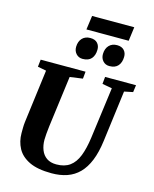

<svg xmlns="http://www.w3.org/2000/svg" viewBox="-160 -1238 1083 1352"><g transform="rotate(15 382.0 -562.0)"><path d="M694 -678 646 -306Q635 -220 610.5 -159.8Q586 -99.5 548.8 -62Q511.5 -24.5 461.5 -7.2Q411.5 10 349.5 10Q247 10 186.5 -19.2Q126 -48.5 99.2 -98.2Q72.5 -148 72.5 -209Q72.5 -228 72.8 -248.2Q73 -268.5 75.5 -290L125.5 -678L63 -690L69 -743H396L391 -691L297.5 -678L248.5 -304Q245 -275 242.8 -249.2Q240.5 -223.5 240.5 -206Q240.5 -164.5 253.8 -131Q267 -97.5 294.8 -78.2Q322.5 -59 365.5 -59Q425.5 -59 463.5 -86.8Q501.5 -114.5 523 -169.5Q544.5 -224.5 555.5 -306.5L605 -678L533.5 -691L538.5 -743H764L757 -691ZM352 -824.5Q323 -824.5 304.5 -844.8Q286 -865 286.5 -895.5Q287.5 -935 309.2 -958Q331 -981 368 -981Q403 -981 420.5 -961.5Q438 -942 437 -913Q436.5 -873 415.8 -848.8Q395 -824.5 352 -824.5ZM547 -824.5Q518 -824.5 499.8 -844.8Q481.5 -865 482 -895.5Q483 -935 504.8 -958Q526.5 -981 563 -981Q597 -981 614.8 -961.5Q632.5 -942 631.5 -913Q631 -873 610.2 -848.8Q589.5 -824.5 547 -824.5ZM339 -1134H646.5L633 -1032H325Z"/></g></svg>

Font: Merriweather 20pt Black
Style: Italic
Weight: 900
Italic angle: -7.8°
Version: Version 2.101